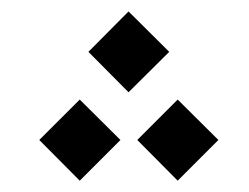

<svg xmlns="http://www.w3.org/2000/svg" viewBox="-20 -389 433 334"><path d="M133.8 -298.8 203.6 -369.1 274.4 -298.8 203.6 -228.5ZM218.8 -145.5 289.1 -215.8 359.9 -145.5 289.1 -74.7ZM48.3 -145.5 118.7 -215.8 189.5 -145.5 118.7 -74.7Z"/></svg>

Font: Estedad-FD Medium
Style: Regular
Weight: 500
Designer: Amin Abedi
Version: Version 7.3